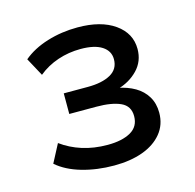

<svg xmlns="http://www.w3.org/2000/svg" viewBox="-75 -786 612 603"><g transform="rotate(-15 231.5 -484.5)"><path d="M226 -260Q170 -260 121.5 -274Q73 -288 42 -315L73 -374Q103 -352 140.5 -340Q178 -328 223 -328Q270 -328 298 -344Q326 -360 326 -394Q326 -427 297.5 -440Q269 -453 219 -453H131V-520H209Q256 -520 283.5 -535.5Q311 -551 311 -583Q311 -610 287 -625.5Q263 -641 218 -641Q179 -641 143.5 -629Q108 -617 80 -594L48 -653Q80 -680 127 -694.5Q174 -709 226 -709Q302 -709 346.5 -677.5Q391 -646 391 -595Q391 -555 364.5 -527.5Q338 -500 298 -489V-493Q330 -487 354 -473Q378 -459 391.5 -436.5Q405 -414 405 -384Q405 -345 382 -317Q359 -289 319 -274.5Q279 -260 226 -260Z"/></g></svg>

Font: Nunito Sans 10pt SemiExpanded Medium
Style: Regular
Weight: 500
Width: 6
Designer: Vernon Adams
Foundry: Vernon Adams
Version: Version 3.101;gftools[0.9.27]